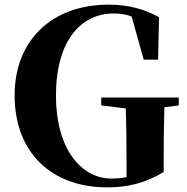

<svg xmlns="http://www.w3.org/2000/svg" viewBox="-20 -787 806 827"><path d="M416 -333 522 -320C524 -246 525 -174 525 -100V-24C504 -20 483 -18 460 -18C326 -18 221 -151 221 -374C221 -614 330 -729 470 -729C498 -729 523 -725 547 -716L599 -530H661L665 -713C603 -747 534 -767 448 -767C207 -767 43 -617 43 -376C43 -128 204 20 441 20C536 20 607 0 685 -46V-95C685 -177 686 -251 688 -325L750 -333V-367H416Z"/></svg>

Font: GenKiMin2 TW H
Style: Regular
Weight: 900
Version: Version 2.100;PS 2.1;hotconv 16.6.51;makeotf.lib2.5.65220 DE